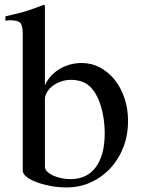

<svg xmlns="http://www.w3.org/2000/svg" viewBox="-20 -782 598 812"><path d="M169.9 -420.9Q178.7 -441.4 194.3 -459Q210 -476.6 230.5 -489.3Q251 -502 275.4 -508.8Q299.8 -515.6 325.2 -515.6Q367.2 -515.6 402.8 -496.6Q438.5 -477.5 464.8 -444.8Q491.2 -412.1 506.3 -367.2Q521.5 -322.3 521.5 -270.5Q521.5 -210 501.5 -158.7Q481.4 -107.4 446.3 -69.8Q411.1 -32.2 363.8 -10.7Q316.4 10.7 260.7 10.7Q226.6 10.7 193.4 4.4Q160.2 -2 134.3 -11.7Q108.4 -21.5 92.3 -34.2Q76.2 -46.9 76.2 -60.5V-638.7Q76.2 -673.8 65.9 -685.1Q55.7 -696.3 22.5 -696.3Q16.6 -696.3 12.2 -695.8Q7.8 -695.3 2.9 -694.3V-712.9L36.1 -720.7Q75.2 -729.5 102.5 -738.8Q129.9 -748 165 -761.7L169.9 -758.8ZM169.9 -77.1Q169.9 -66.4 178.7 -57.1Q187.5 -47.9 202.6 -40.5Q217.8 -33.2 237.3 -28.8Q256.8 -24.4 278.3 -24.4Q347.7 -24.4 385.3 -75.2Q422.9 -126 422.9 -218.8Q422.9 -250 418.5 -279.8Q414.1 -309.6 405.8 -335.9Q397.5 -362.3 385.7 -382.8Q374 -403.3 360.4 -416Q343.8 -431.6 323.2 -438Q302.7 -444.3 280.3 -444.3Q258.8 -444.3 238.8 -437.5Q218.8 -430.7 203.6 -419.4Q188.5 -408.2 179.2 -393.1Q169.9 -377.9 169.9 -361.3Z"/></svg>

Font: BabelStone Tibetan Slim
Style: Regular
Weight: 400
Designer: Christopher J. Fynn
Foundry: BabelStone
Version: Version 10.011 October 1, 2023